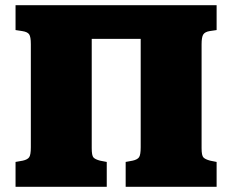

<svg xmlns="http://www.w3.org/2000/svg" viewBox="-20 -721 896 741"><path d="M40 0V-96L68 -101Q86 -105 92.5 -114Q99 -123 99 -153V-551Q99 -579 92.5 -588.5Q86 -598 66 -601L40 -605V-701H816V-605L789 -601Q771 -598 764.5 -588Q758 -578 758 -550V-149Q758 -121 765 -113.5Q772 -106 791 -101L816 -96V0H465V-96L492 -101Q510 -105 516.5 -114Q523 -123 523 -153V-571H334V-149Q334 -121 340.5 -113.5Q347 -106 366 -101L392 -96V0Z"/></svg>

Font: Literata Black
Style: Regular
Weight: 900
Designer: Latin by Veronika Burian and Jose Scaglione. Greek by Irene Vlachou. Cyrillic by Vera Evstafieva.
Foundry: TypeTogether
Version: Version 3.103;gftools[0.9.29]